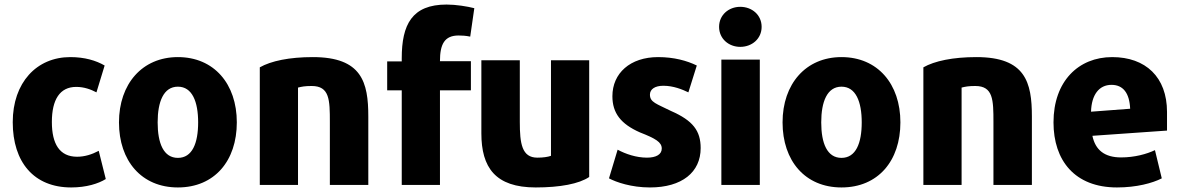

<svg xmlns="http://www.w3.org/2000/svg" viewBox="-20 -803 5185 844"><path d="M445 -16C413 4 360 21 293 21C129 21 36 -90 36 -266C36 -440 141 -552 289 -552C352 -552 402 -537 440 -515C438 -510 406 -402 404 -397C379 -410 350 -421 315 -421C243 -421 208 -365 208 -267C208 -170 242 -114 319 -114C352 -114 384 -124 414 -140Z M1021 -265C1021 -96 923 21 762 21C602 21 503 -96 503 -265C503 -434 605 -552 762 -552C921 -552 1021 -434 1021 -265ZM851 -265C851 -356 825 -422 762 -422C699 -422 673 -356 673 -265C673 -173 699 -109 762 -109C825 -109 851 -173 851 -265Z M1599 10H1430V-266C1430 -364 1429 -425 1350 -425C1320 -425 1306 -422 1290 -418V10H1122V-507C1171 -535 1252 -552 1355 -552C1571 -552 1599 -441 1599 -291Z M1682 -406V-533H1746V-547C1746 -695 1791 -783 1943 -783C1984 -783 2034 -775 2065 -767L2047 -642C2028 -646 2011 -647 1996 -647C1934 -647 1914 -609 1914 -534H2050V-406H1914V10H1746V-406Z M2570 -25C2526 5 2442 21 2335 21C2157 21 2096 -67 2096 -217V-538H2265V-267C2265 -172 2274 -110 2342 -110C2367 -110 2388 -113 2402 -118V-538H2570Z M3060 -152C3060 -46 2978 21 2837 21C2755 21 2689 -2 2657 -19L2695 -145C2730 -126 2777 -110 2824 -110C2864 -110 2889 -124 2889 -150C2889 -178 2862 -194 2793 -221C2709 -258 2672 -306 2672 -380C2672 -481 2750 -552 2873 -552C2943 -552 3000 -536 3043 -515C3041 -510 3008 -402 3006 -397C2979 -410 2940 -426 2896 -426C2859 -426 2837 -411 2837 -387C2837 -353 2866 -347 2930 -315C3026 -273 3060 -228 3060 -152Z M3328 -685C3328 -633 3286 -597 3234 -597C3183 -597 3141 -633 3141 -685C3141 -737 3183 -773 3234 -773C3286 -773 3328 -737 3328 -685ZM3320 10H3151V-541H3320Z M3938 -265C3938 -96 3840 21 3679 21C3519 21 3420 -96 3420 -265C3420 -434 3522 -552 3679 -552C3838 -552 3938 -434 3938 -265ZM3768 -265C3768 -356 3742 -422 3679 -422C3616 -422 3590 -356 3590 -265C3590 -173 3616 -109 3679 -109C3742 -109 3768 -173 3768 -265Z M4516 10H4347V-266C4347 -364 4346 -425 4267 -425C4237 -425 4223 -422 4207 -418V10H4039V-507C4088 -535 4169 -552 4272 -552C4488 -552 4516 -441 4516 -291Z M5110 -229 4782 -206C4795 -144 4835 -111 4908 -111C4968 -111 5021 -126 5057 -143L5087 -19C5046 2 4976 21 4890 21C4704 21 4611 -98 4611 -265C4611 -446 4721 -552 4869 -552C5016 -552 5110 -464 5110 -311ZM4948 -325C4945 -394 4917 -430 4866 -430C4811 -430 4778 -386 4776 -312Z"/></svg>

Font: Repo ExtraBold
Style: Bold
Weight: 700
Designer: Stefan Peev
Foundry: Context Ltd
Version: Version 1.502